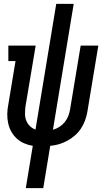

<svg xmlns="http://www.w3.org/2000/svg" viewBox="-20 -755 540 990"><path d="M113 215 149 -3Q125 -7 103.5 -16.5Q82 -26 65.5 -41.5Q49 -57 38 -77Q27 -97 22 -120Q17 -143 17.5 -167.5Q18 -192 23 -217L60 -440H23V-520H164L111 -204Q109 -186 109 -167.5Q109 -149 115.5 -133Q122 -117 134 -105Q146 -93 163 -87L270 -735H360L253 -86Q271 -91 286.5 -101Q302 -111 313.5 -125Q325 -139 331.5 -155.5Q338 -172 341 -189L396 -520H487L430 -176Q426 -154 418 -132.5Q410 -111 397 -91.5Q384 -72 365.5 -56Q347 -40 326.5 -29Q306 -18 284 -11.5Q262 -5 239 -3L203 215Z"/></svg>

Font: Iosevka Curly Slab Medium
Style: Italic
Weight: 500
Italic angle: -9°
Monospace: yes
Designer: Belleve Invis
Foundry: Belleve Invis
Version: Version 22.1.2; ttfautohint (v1.8.4)